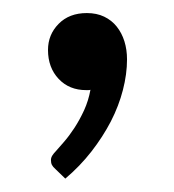

<svg xmlns="http://www.w3.org/2000/svg" viewBox="-20 -138 267 294"><path d="M65 121Q61 117.5 59.5 114.5Q58 111.5 58 107Q58 103.5 60.2 100Q62.5 96.5 65.5 93.5Q70.5 88 78.2 79Q86 70 94 57.8Q102 45.5 108.8 30.8Q115.5 16 118.5 -0.5Q117 0 115.2 0Q113.5 0 112 0Q86 0 69.8 -17.2Q53.5 -34.5 53.5 -61.5Q53.5 -85 69.8 -101.5Q86 -118 113 -118Q128 -118 139.5 -112.5Q151 -107 158.8 -97.2Q166.5 -87.5 170.5 -74.8Q174.5 -62 174.5 -47Q174.5 -24.5 168.2 -0.2Q162 24 149.8 47.8Q137.5 71.5 120 94Q102.5 116.5 80 135.5Z"/></svg>

Font: Lato-Regular
Style: Regular
Weight: 400
Designer: Lukasz Dziedzic with Adam Twardoch and Botio Nikoltchev
Foundry: tyPoland Lukasz Dziedzic
Version: Version 2.015; 2015-08-06; http://www.latofonts.com/